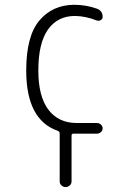

<svg xmlns="http://www.w3.org/2000/svg" viewBox="-20 -550 540 790"><path d="M217.8 -11.7Q87.9 -56.6 87.9 -259.8Q87.9 -402.3 142.6 -466.3Q197.3 -530.3 286.1 -530.3Q333 -530.3 377.9 -514.6Q402.3 -505.9 402.3 -480.5Q402.3 -471.7 394.5 -467.3Q386.7 -462.9 377.9 -465.8Q333 -483.4 289.1 -484.4Q216.8 -484.4 177.2 -428.2Q137.7 -372.1 137.7 -259.8Q137.7 -153.3 179.2 -98.6Q220.7 -43.9 295.9 -43.9H378.9Q387.7 -43.9 395 -37.6Q402.3 -31.2 402.3 -22Q402.3 -12.7 395 -6.3Q387.7 0 378.9 0H293H282.2Q274.4 0 274.4 7.8V196.3Q274.4 206.1 267.1 212.9Q259.8 219.7 250 219.7Q240.2 219.7 232.9 212.9Q225.6 206.1 225.6 196.3V-1Q225.6 -8.8 217.8 -11.7Z"/></svg>

Font: Rounded-X Mgen+ 2m light
Style: Regular
Weight: 200
Designer: [Source Han Sans]
Ryoko NISHIZUKA  (kana & ideographs); Paul D. Hunt (Latin, Greek & Cyrillic); Wenlong ZHANG  (bopomofo
Version: Version 1.059.20150602